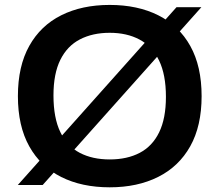

<svg xmlns="http://www.w3.org/2000/svg" viewBox="-20 -770 914 799"><path d="M157.5 0H54L714.5 -740H818ZM436.5 9.5Q320.5 9.5 234.8 -33.5Q149 -76.5 101.8 -161Q54.5 -245.5 54.5 -370Q54.5 -494.5 101.8 -579Q149 -663.5 235 -706.5Q321 -749.5 436.5 -749.5Q553 -749.5 639 -706.2Q725 -663 772 -578.5Q819 -494 819 -370Q819 -246 771.8 -161.5Q724.5 -77 638.2 -33.8Q552 9.5 436.5 9.5ZM436.5 -106.5Q509 -106.5 561.5 -134Q614 -161.5 642.2 -219.2Q670.5 -277 670.5 -367Q670.5 -459.5 641.8 -518.5Q613 -577.5 560.5 -605.5Q508 -633.5 436.5 -633.5Q365.5 -633.5 312.8 -606.2Q260 -579 231.2 -521.2Q202.5 -463.5 202.5 -373Q202.5 -279.5 231 -220.5Q259.5 -161.5 312 -134Q364.5 -106.5 436.5 -106.5Z"/></svg>

Font: Encode Sans SC Expanded SemiBold
Style: Regular
Weight: 600
Width: 7
Designer: Multiple Designers
Foundry: Impallari Type
Version: Version 3.002